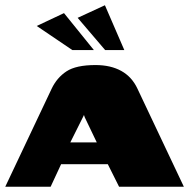

<svg xmlns="http://www.w3.org/2000/svg" viewBox="-27 -712 725 732"><path d="M-7 0 170 -374Q190 -416 226.5 -440Q263 -464 337 -464Q395 -464 435.5 -441.5Q476 -419 497 -374L674 0H427L384 -86H206L166 0ZM241 -169H342L296 -265Q295 -268 294 -271Q293 -274 293 -274Q293 -274 292 -271Q291 -268 289 -265ZM249 -521 113 -613 217 -662 331 -521ZM374 -521 269 -644 373 -692 447 -521Z"/></svg>

Font: Genos Thin Black
Style: Regular
Weight: 900
Version: Version 1.010